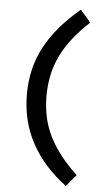

<svg xmlns="http://www.w3.org/2000/svg" viewBox="-60 -770 528 966"><g transform="rotate(5 204.5 -287.0)"><path d="M174 -285Q174 -399 219.5 -491Q265 -583 361 -671L309 -732Q193 -636 134 -527.5Q75 -419 75 -285Q75 -148 136 -37Q197 74 310 158L360 99Q268 14 221 -77.5Q174 -169 174 -285Z"/></g></svg>

Font: Geom
Style: Regular
Weight: 400
Version: Version 1.102